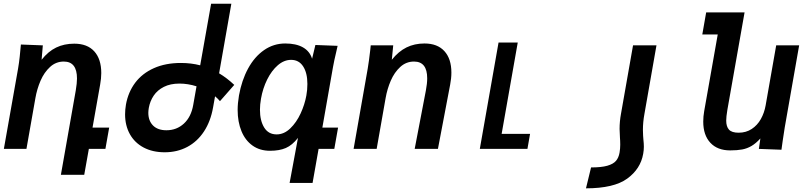

<svg xmlns="http://www.w3.org/2000/svg" viewBox="-52 -791 4272 1020"><path d="M59 -554.5 175.5 -550 169 -473.5Q204 -518 246.5 -538.5Q289 -559 342.5 -559Q412 -559 449 -518Q486 -477 486 -403Q486 -374.5 480 -341.5L439.5 -113H528L508 0H420L395.5 137.5H271.5L350.5 -310.5Q357 -349.5 357 -374Q357 -464 287 -464Q245 -464 213.8 -435.2Q182.5 -406.5 163.5 -362.5Q144.5 -318.5 136 -269.5L88.5 0H-31.5L44 -426.5Q49.5 -458.5 52.8 -490.5Q56 -522.5 59 -554.5Z M1177 -771 1112 -401.5Q1154 -376.5 1192.5 -340L1116.5 -253.5Q1107 -265.5 1090.5 -279.5L1080 -220.5Q1067 -146.5 1031.8 -92.8Q996.5 -39 943 -10.5Q889.5 18 823 18Q759 18 711.2 -7.2Q663.5 -32.5 638 -78.2Q612.5 -124 612.5 -183.5Q612.5 -208 617 -235Q629 -302 666.5 -351.8Q704 -401.5 765.8 -429Q827.5 -456.5 909 -456.5Q963.5 -456.5 1011.5 -444L1069.5 -771ZM736 -191.5Q736 -149.5 761 -124.2Q786 -99 832 -99Q886.5 -99 925 -134.5Q963.5 -170 974.5 -233.5L992 -332.5Q946 -347 901.5 -347Q853 -347 818.5 -329.5Q784 -312 764.5 -283Q745 -254 738.5 -218Q736 -203 736 -191.5Z M1382.5 10Q1328.5 10 1289.8 -17.5Q1251 -45 1230.8 -94.2Q1210.5 -143.5 1210.5 -207Q1210.5 -242.5 1217.5 -283.5Q1232 -364.5 1266 -427Q1300 -489.5 1350.8 -524.8Q1401.5 -560 1463.5 -560Q1521 -560 1557.2 -539.5Q1593.5 -519 1606 -479L1623.5 -552L1741.5 -547.5L1735.5 -520.5Q1722.5 -466.5 1717 -434.5L1660.5 -113H1744L1724 0H1640.5L1608.5 181H1486.5L1531 -58.5Q1500.5 -19.5 1466.5 -4.8Q1432.5 10 1382.5 10ZM1575.5 -283.5Q1581 -313 1581 -345Q1581 -403.5 1558.5 -438.2Q1536 -473 1494.5 -473Q1457 -473 1424 -444.5Q1391 -416 1367.5 -368.8Q1344 -321.5 1334.5 -266.5Q1329 -235 1329 -208Q1329 -150 1351.5 -113.5Q1374 -77 1417.5 -77Q1457 -77 1490 -108.8Q1523 -140.5 1545 -188.2Q1567 -236 1575.5 -283.5Z M1915 -525.5Q1915.5 -532.5 1917.5 -550H2037L2029.5 -473.5Q2065 -518 2107.5 -539Q2150 -560 2203 -560Q2272 -560 2309 -519.2Q2346 -478.5 2346 -405.5Q2346 -374.5 2339.5 -341.5L2274.5 0H2151L2210.5 -310.5Q2217.5 -347.5 2217.5 -375Q2217.5 -464 2147.5 -464Q2105.5 -464 2074.2 -435.2Q2043 -406.5 2024 -362.5Q2005 -318.5 1996.5 -269.5L1949 0H1826.5L1901.5 -426.5Q1908 -464.5 1915 -525.5Z M2596.5 -565H2698.5L2613 -80H2764L2750 0H2497Z M3365 26Q3368.5 6.5 3368.5 -11.5Q3368.5 -28.5 3366 -50Q3365.5 -55 3364.5 -70.2Q3363.5 -85.5 3363.5 -101Q3363.5 -142.5 3371.5 -185.5L3435.5 -550H3311L3247 -186.5Q3239.5 -146 3239.5 -106Q3239.5 -88 3241.5 -60Q3242 -53.5 3242.5 -44Q3243 -34.5 3243 -22.5Q3243 -2 3239.5 19Q3235 46.5 3220.5 63.5Q3206 80.5 3174.2 89.5Q3142.5 98.5 3088 98.5L3061 209.5Q3209 209.5 3280 158Q3351 106.5 3365 26Z M3684 -145Q3684 -172.5 3689 -200.5L3761 -608H3679L3699.5 -725H3903.5L3812 -206.5Q3806 -170.5 3806 -150.5Q3806 -118.5 3820.8 -102.2Q3835.5 -86 3872 -86Q3911.5 -86 3941.5 -105.8Q3971.5 -125.5 3990 -158.5Q4008.5 -191.5 4015.5 -231.5L4071.5 -550H4193.5L4117 -114.5Q4113 -90.5 4106 -42.5L4099.5 4.5L3979.5 0L3987.5 -55.5Q3964 -29.5 3940.8 -15.8Q3917.5 -2 3891 3Q3864.5 8 3827 8Q3759.5 8 3721.8 -32.5Q3684 -73 3684 -145Z"/></svg>

Font: JuliaMono BoldItalic
Style: Regular
Weight: 700
Italic angle: -9°
Monospace: yes
Designer: cormullion
Foundry: corm
Version: Version 0.049; ttfautohint (v1.8.4)